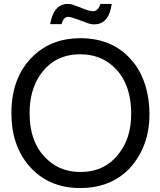

<svg xmlns="http://www.w3.org/2000/svg" viewBox="-20 -936 818 979"><path d="M389.2 -741.2Q563 -741.2 660.2 -618.2L661.1 -617.2L663.1 -615.2Q723.1 -536.1 737.8 -421.9Q742.2 -389.2 742.2 -353Q742.2 -205.1 660.2 -100.1Q640.1 -74.2 616.2 -54.2Q524.9 22.9 390.1 22.9Q223.1 22.9 125 -94.2Q38.1 -198.2 38.1 -358.9Q38.1 -543 148.9 -649.9Q244.1 -741.2 389.2 -741.2ZM389.2 -659.2Q258.8 -659.2 187 -557.1Q130.9 -478 130.9 -358.9Q130.9 -201.2 226.1 -118.2Q293 -59.1 390.1 -59.1Q519 -59.1 590.8 -159.2Q648.9 -236.8 648.9 -355Q648.9 -520 550.8 -603Q484.9 -659.2 389.2 -659.2ZM492.2 -916H549.8Q535.2 -812 460.9 -812H453.1Q443.8 -813 433.1 -815.9L376 -836.9Q340.8 -850.1 327.1 -850.1Q304.2 -850.1 293.9 -813H235.8Q252 -905.8 311 -915Q315.9 -916 321.8 -916L337.9 -915Q341.8 -915 347.2 -913.1H348.1L392.1 -897L403.8 -892.1Q437 -878.9 455.1 -878.9Q480 -878.9 492.2 -916Z"/></svg>

Font: SolaimanLipi
Style: Normal
Weight: 400
Designer: Solaiman Karim
Foundry: Al Mamun Sumon
Version: Version 2.000